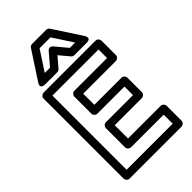

<svg xmlns="http://www.w3.org/2000/svg" viewBox="-293 -1038 1146 1146"><g transform="rotate(-45 280.5 -465.0)"><path d="M98 -25V-651H487V-579H211C195.9 -579 186 -564.7 186 -554V-410C186 -394.9 200.3 -385 211 -385H440V-313H211C195.9 -313 186 -298.7 186 -288V-126C186 -110.9 200.3 -101 211 -101H487V-25ZM48 0C48 10.7 57.9 25 73 25H512C522.7 25 537 15.1 537 0V-126C537 -136.7 527.1 -151 512 -151H236V-263H465C475.7 -263 490 -272.9 490 -288V-410C490 -420.7 480.1 -435 465 -435H236V-529H512C522.7 -529 537 -538.9 537 -554V-676C537 -686.7 527.1 -701 512 -701H73C62.3 -701 48 -691.1 48 -676ZM372.7 -779 309.2 -855C304.4 -860.8 288.4 -875.5 271 -855.3L205.5 -779H161.2L243.5 -905H335.5L417.8 -779ZM341.8 -738C346.3 -732.6 353.6 -729 361 -729H464C512.3 -729 484.9 -767.7 484.9 -767.7L369.9 -943.7C365.6 -950.3 357.5 -955 349 -955H230C222.1 -955 213.7 -950.8 209.1 -943.7L94.1 -767.7C67.6 -727.2 115 -729 115 -729H217C223.8 -729 231.2 -732.2 236 -737.7L289.7 -800.3Z"/></g></svg>

Font: Fog Sans
Style: Outline
Weight: 700
Foundry: Intel Corporation
Version: Version 1.00